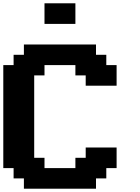

<svg xmlns="http://www.w3.org/2000/svg" viewBox="-20 -1145 852 1165"><path d="M125 0H562.5V-62.5H625V-125H687.5V-250H500V-187.5H437.5V-125H250V-187.5H187.5V-687.5H250V-750H437.5V-687.5H500V-625H687.5V-750H625V-812.5H562.5V-875H125V-812.5H62.5V-750H0V-125H62.5V-62.5H125ZM250 -1000H437.5V-1125H250Z"/></svg>

Font: Faithful 32x
Style: Semibold
Weight: 400
Foundry: Faithful Resource Pack
Version: Version 1.0; January 27, 2023